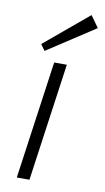

<svg xmlns="http://www.w3.org/2000/svg" viewBox="-89 -823 473 866"><g transform="rotate(10 148.0 -390.0)"><path d="M187 -540 111 0H53L129 -540ZM296 -727 77 -584 57 -612 258 -780Z"/></g></svg>

Font: Pathway Extreme 8pt Thin 12pt
Style: Italic
Weight: 100
Italic angle: -8°
Version: Version 1.001;gftools[0.9.26]